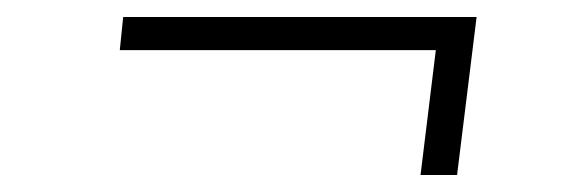

<svg xmlns="http://www.w3.org/2000/svg" viewBox="-20 -375 680 226"><path d="M121 -316 125 -355H541L518 -169H475L493 -316Z"/></svg>

Font: Aleo Light
Style: Italic
Weight: 300
Italic angle: -7°
Designer: Alessio Laiso
Foundry: Alessio Laiso
Version: Version 2.001;gftools[0.9.29]